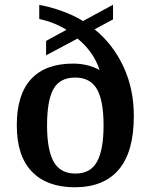

<svg xmlns="http://www.w3.org/2000/svg" viewBox="-20 -782 636 812"><path d="M51 -252Q51 -382 111.5 -447.5Q172 -513 289 -513Q352 -513 401 -486Q377 -562 308 -619L175 -548V-609L261 -656Q212 -687 146 -702V-761Q190 -754 242.5 -735Q295 -716 331 -693L458 -762V-700L380 -658Q457 -596 501.5 -501.5Q546 -407 546 -291Q546 -140 482.5 -65Q419 10 296 10Q179 10 115 -56Q51 -122 51 -252ZM418 -252Q418 -356 390 -405Q362 -454 298 -454Q233 -454 206 -405.5Q179 -357 179 -252Q179 -148 207 -98Q235 -48 299 -48Q363 -48 390.5 -98.5Q418 -149 418 -252Z"/></svg>

Font: Noto Serif SemiBold
Style: Regular
Weight: 600
Designer: Monotype Design Team
Foundry: Monotype Imaging Inc.
Version: Version 1.001